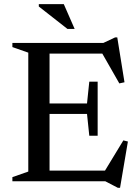

<svg xmlns="http://www.w3.org/2000/svg" viewBox="-20 -878 672 930"><path d="M40 0V-20L117 -47V-623L40 -650V-670H480.5L538 -697H548L583 -479.5L558 -474L475.5 -618.5H220V-377H401.5L412.5 -482.5H453V-220.5H412.5L401.5 -326H220V-51.5H488.5L577.5 -198L599.5 -192.5L561.5 31.5H550.5L490 0ZM341.5 -738H306.5L168 -846.5V-858H289Z"/></svg>

Font: Newsreader Text Medium
Style: Regular
Weight: 500
Designer: Hugues Gentile
Foundry: Production Type
Version: Version 1.002